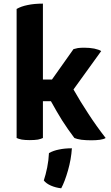

<svg xmlns="http://www.w3.org/2000/svg" viewBox="-20 -766 610 1055"><path d="M215.8 -329.1Q215.8 -433.6 215.8 -746.1Q168 -746.1 131.8 -738.3Q96.7 -731.4 71.3 -716.8Q71.3 -676.8 71.3 -596.7Q71.3 -449.2 71.3 -7.8Q81.1 -2.9 99.6 1Q118.2 3.9 143.6 3.9Q169.9 3.9 188.5 1Q206.1 -2.9 215.8 -7.8Q215.8 -75.2 215.8 -210Q226.6 -210 259.8 -210Q291 -153.3 321.3 -104.5Q352.5 -55.7 388.7 -7.8Q401.4 -2 427.7 2Q453.1 4.9 482.4 4.9Q507.8 4.9 529.3 2Q550.8 -1 560.5 -7.8Q508.8 -74.2 465.8 -140.6Q421.9 -207 383.8 -274.4Q434.6 -344.7 536.1 -485.4Q524.4 -493.2 498 -499Q472.7 -503.9 442.4 -503.9Q424.8 -503.9 408.2 -502Q392.6 -499 383.8 -496.1Q344.7 -440.4 265.6 -329.1Q253.9 -329.1 215.8 -329.1ZM249 75.2Q247.1 115.2 239.3 154.3Q231.4 193.4 220.7 225.6Q233.4 242.2 259.8 253.9Q287.1 265.6 316.4 268.6Q335.9 232.4 353.5 170.9Q371.1 109.4 375 48.8Q335 48.8 303.7 55.7Q273.4 61.5 249 75.2Z"/></svg>

Font: cl
Style: Bold
Weight: 400
Designer: Mitja Miklavcic
Version: Version 7.504; 2011; Build 1021